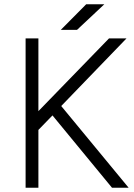

<svg xmlns="http://www.w3.org/2000/svg" viewBox="-20 -880 627 900"><path d="M100 0H160V-271L226 -339L505 0H583L267 -383L573 -700H491L160 -359V-700H100ZM265 -740H341L469 -860H384Z"/></svg>

Font: Unageo
Style: Light
Weight: 300
Designer: Richard Sepsi
Foundry: Richard Sepsi
Version: Version 2.000